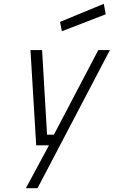

<svg xmlns="http://www.w3.org/2000/svg" viewBox="-20 -763 597 1008"><path d="M201 -500 227 -56H263L496 -500H557L177 225H116L237 0H170L140 -500ZM525 -743 535 -688 305 -599 295 -648Z"/></svg>

Font: Panefresco 250wt
Style: Italic
Weight: 300
Version: Version 1.000